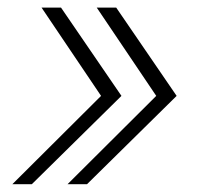

<svg xmlns="http://www.w3.org/2000/svg" viewBox="-20 -551 525 501"><path d="M12.2 -70.3 243.7 -300.8 88.4 -531.2H139.2L296.9 -300.8L63 -70.3ZM156.2 -70.3 387.7 -300.8 232.4 -531.2H283.2L440.9 -300.8L207 -70.3Z"/></svg>

Font: Inter Extra Light
Style: Italic
Weight: 200
Italic angle: -9.39999°
Designer: Rasmus Andersson
Foundry: rsms
Version: Version 4.000;git-3c8e0fc